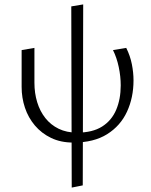

<svg xmlns="http://www.w3.org/2000/svg" viewBox="-20 -635 685 870"><path d="M312 11Q255 11 211.5 -10Q168 -31 138 -66.5Q108 -102 93 -147Q78 -192 78 -241V-408L136 -418V-260Q136 -213 148.5 -172Q161 -131 185.5 -100Q210 -69 246 -51.5Q282 -34 329 -34Q399 -34 442.5 -61.5Q486 -89 506.5 -137.5Q527 -186 527 -248Q527 -289 518 -331.5Q509 -374 492 -408L552 -418Q570 -382 577.5 -344Q585 -306 585 -271Q585 -193 555.5 -129Q526 -65 465.5 -27Q405 11 312 11ZM305 215 303 -606 357 -615 355 205Z"/></svg>

Font: Ysabeau Office Light
Style: Regular
Weight: 300
Designer: Christian Thalmann (Catharsis Fonts)
Version: Version 2.001;gftools[0.9.30]; featfreeze: tnum,lnum,ss02